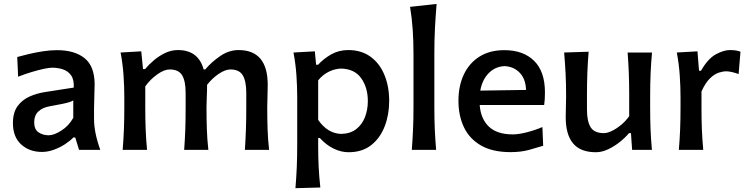

<svg xmlns="http://www.w3.org/2000/svg" viewBox="-20 -765 3822 980"><path d="M194 10.5Q130 10.5 88 -27.8Q46 -66 46 -136.5Q46 -191.5 70.2 -224Q94.5 -256.5 132 -272.8Q169.5 -289 209 -295L356.5 -318Q358.5 -358.5 342.8 -380.5Q327 -402.5 301.2 -411Q275.5 -419.5 246 -419.5Q232.5 -419.5 204.8 -413.8Q177 -408 142 -397.5Q107 -387 72.5 -373.5L68 -474Q91 -480.5 125.2 -488.8Q159.5 -497 197.8 -503Q236 -509 271 -509Q361 -509 412 -467.8Q463 -426.5 463 -334Q463 -310.5 461.5 -276Q460 -241.5 460 -211V-158Q460 -88 492 0H383.5L364 -63.5H354.5Q338.5 -46.5 312.2 -29.2Q286 -12 255.2 -0.8Q224.5 10.5 194 10.5ZM229 -74.5Q255.5 -74.5 293.2 -98.5Q331 -122.5 354 -163.5V-252.5Q347 -248 335 -244Q323 -240 299.5 -235Q276 -230 233.5 -222.5Q196.5 -216 175.5 -195.8Q154.5 -175.5 154.5 -141Q154.5 -104.5 176.8 -89.5Q199 -74.5 229 -74.5Z M606 0Q610.5 -54.5 612.5 -105.2Q614.5 -156 614.5 -218V-268Q614.5 -323.5 610.5 -381.2Q606.5 -439 595.5 -497L701 -503L710 -412.5H720.5Q740 -436 766.5 -458.2Q793 -480.5 824 -495Q855 -509.5 888 -509.5Q992.5 -509.5 1019.5 -410.5H1027.5Q1059 -448 1103.8 -478.8Q1148.5 -509.5 1197.5 -509.5Q1346.5 -509.5 1346.5 -332Q1346.5 -299.5 1345.2 -270.2Q1344 -241 1344 -218Q1344 -156 1345.8 -105.2Q1347.5 -54.5 1353.5 0H1230Q1233.5 -54.5 1235.2 -104.8Q1237 -155 1237 -212.5V-291Q1237 -350.5 1219.2 -380.5Q1201.5 -410.5 1156 -410.5Q1129.5 -410.5 1096 -387.8Q1062.5 -365 1037 -332Q1037 -300 1035.5 -270.5Q1034 -241 1034 -218Q1034 -156 1035.8 -105.2Q1037.5 -54.5 1043.5 0H920Q924 -54.5 925.8 -104.8Q927.5 -155 927.5 -212.5V-291Q927.5 -350.5 909.8 -380.5Q892 -410.5 846 -410.5Q818 -410.5 782.5 -385.2Q747 -360 721.5 -324V-212.5Q721.5 -155 723.5 -104.8Q725.5 -54.5 730.5 0Z M1488 195.5Q1492.5 141 1494.8 88.5Q1497 36 1497 -26V-268Q1497 -323.5 1493 -381.2Q1489 -439 1478 -497L1587 -503L1593.5 -434.5H1603.5Q1632.5 -466 1671.2 -487.8Q1710 -509.5 1757.5 -509.5Q1824.5 -509.5 1871.2 -475.5Q1918 -441.5 1942.2 -382.5Q1966.5 -323.5 1966.5 -250Q1966.5 -180.5 1943.8 -120.8Q1921 -61 1875 -24.5Q1829 12 1759 12Q1721.5 12 1683.5 -6.2Q1645.5 -24.5 1612.5 -60.5H1604V-20.5Q1604 37 1606.5 87.2Q1609 137.5 1615 192ZM1722.5 -81.5Q1769.5 -83 1799.2 -106.8Q1829 -130.5 1843.2 -168Q1857.5 -205.5 1857.5 -249Q1857.5 -317.5 1824 -365.2Q1790.5 -413 1721.5 -415Q1691.5 -414.5 1660 -399.8Q1628.5 -385 1604 -355V-153Q1652.5 -83 1722.5 -81.5Z M2082 0Q2086 -54.5 2088.2 -105.2Q2090.5 -156 2090.5 -218V-493.5Q2090.5 -555.5 2086.5 -614.2Q2082.5 -673 2073 -730L2208.5 -745Q2203.5 -685 2200.2 -622.8Q2197 -560.5 2197 -493.5V-218Q2197 -156 2199.2 -105.2Q2201.5 -54.5 2206 0Z M2586 11.5Q2494.5 11.5 2435.5 -22.2Q2376.5 -56 2348.2 -115.2Q2320 -174.5 2320 -251Q2320 -326.5 2347.5 -384.8Q2375 -443 2427.2 -476Q2479.5 -509 2554 -509Q2651 -509 2706.2 -454.5Q2761.5 -400 2761.5 -293.5Q2761.5 -255.5 2757.5 -229H2428.5Q2433.5 -159 2475 -119Q2516.5 -79 2597.5 -79Q2626.5 -79 2668 -89.5Q2709.5 -100 2748.5 -116.5L2752.5 -21Q2722.5 -11.5 2680.5 0Q2638.5 11.5 2586 11.5ZM2555 -427.5Q2506.5 -425 2473.8 -391Q2441 -357 2431.5 -302.5L2665 -306Q2663 -363 2632.2 -394.2Q2601.5 -425.5 2555 -427.5Z M3021.5 12Q2942.5 12 2905 -33.2Q2867.5 -78.5 2867.5 -166Q2867.5 -198.5 2868.5 -222.8Q2869.5 -247 2869.5 -272Q2869.5 -338.5 2866.8 -390.8Q2864 -443 2859.5 -497L2984.5 -501Q2980 -446.5 2978 -394Q2976 -341.5 2976 -284V-205Q2976 -145.5 2994.8 -115.5Q3013.5 -85.5 3062.5 -85.5Q3080 -85.5 3103.8 -97Q3127.5 -108.5 3151 -128.2Q3174.5 -148 3191.5 -172V-284Q3191.5 -341.5 3189.5 -392.2Q3187.5 -443 3183.5 -497H3308Q3303 -443 3300.8 -390.8Q3298.5 -338.5 3298.5 -272V-218Q3298.5 -156 3300.5 -105.2Q3302.5 -54.5 3307.5 0H3206.5L3200.5 -85.5H3190.5Q3171 -62 3143 -39.8Q3115 -17.5 3083.5 -2.8Q3052 12 3021.5 12Z M3445 0Q3449.5 -54.5 3451.5 -105.2Q3453.5 -156 3453.5 -218V-268Q3453.5 -323.5 3449.5 -381.2Q3445.5 -439 3434.5 -497L3540 -503L3548 -404H3558Q3593.5 -466 3633.8 -487.8Q3674 -509.5 3706 -509.5Q3719 -509.5 3733 -507.8Q3747 -506 3759.5 -501L3750 -387Q3734 -393 3716.8 -397Q3699.5 -401 3687 -401Q3670 -401 3648.2 -394Q3626.5 -387 3603.5 -364.8Q3580.5 -342.5 3560.5 -298V-212.5Q3560.5 -155 3562.5 -104.8Q3564.5 -54.5 3569.5 0Z"/></svg>

Font: Commissioner Flair Medium
Style: Regular
Weight: 500
Designer: Kostas Bartsokas
Foundry: Kostas Bartsokas
Version: Version 1.000; ttfautohint (v1.8.3)